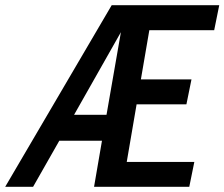

<svg xmlns="http://www.w3.org/2000/svg" viewBox="-73 -720 865 740"><path d="M-53 0 357.5 -700H772L752.5 -603.5H502.5L470 -414H665L645.5 -318H453.5L415.5 -96H676L656.5 0H289.5L320 -177.5H155.5L54.5 0ZM212.5 -277.5H337.5L393 -596Z"/></svg>

Font: Cabin Condensed Medium
Style: Italic
Weight: 500
Width: 3
Italic angle: -10°
Designer: Pablo Impallari
Foundry: Pablo Impallari. http://www.impallari.com Igino Marini. http://www.ikern.com
Version: Version 3.001; ttfautohint (v1.8.3)